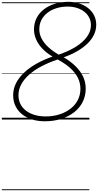

<svg xmlns="http://www.w3.org/2000/svg" viewBox="-20 -1308 1073 2101"><path d="M471 19Q392 19 328.5 -1.5Q265 -22 219 -59.5Q173 -97 148.5 -149.5Q124 -202 124 -266Q124 -335 155 -397Q186 -459 243.5 -513Q301 -567 380 -611.5Q459 -656 555 -689Q489 -728 443.5 -776Q398 -824 375 -877.5Q352 -931 352 -986Q352 -1053 379.5 -1108.5Q407 -1164 458 -1204Q509 -1244 578 -1266Q647 -1288 730 -1288Q794 -1288 849.5 -1269.5Q905 -1251 946 -1218Q987 -1185 1010 -1139Q1033 -1093 1033 -1037Q1033 -979 1007.5 -926.5Q982 -874 935 -829Q888 -784 822.5 -746.5Q757 -709 677 -681Q750 -638 804.5 -585.5Q859 -533 888.5 -471.5Q918 -410 918 -338Q918 -258 884.5 -192Q851 -126 790.5 -79Q730 -32 648.5 -6.5Q567 19 471 19ZM480 -34Q561 -34 630 -56Q699 -78 751 -118Q803 -158 831.5 -213.5Q860 -269 860 -337Q860 -403 830.5 -460Q801 -517 745.5 -566Q690 -615 611 -657Q515 -625 436.5 -584Q358 -543 301 -493Q244 -443 213 -386Q182 -329 182 -266Q182 -213 203.5 -170Q225 -127 265 -96.5Q305 -66 359.5 -50Q414 -34 480 -34ZM622 -710Q731 -747 810 -796.5Q889 -846 932 -906Q975 -966 975 -1033Q975 -1079 955.5 -1116.5Q936 -1154 901.5 -1180.5Q867 -1207 821 -1221.5Q775 -1236 721 -1236Q655 -1236 598 -1218.5Q541 -1201 499 -1168Q457 -1135 433.5 -1089.5Q410 -1044 410 -987Q410 -934 436 -884.5Q462 -835 509.5 -791.5Q557 -748 622 -710ZM0 763H958V773H0ZM0 -20H958V0H0ZM0 -505H958V-500H0ZM0 -1283H958V-1273H0Z"/></svg>

Font: Playwrite NL Guides
Style: Regular
Weight: 400
Designer: Veronika Burian, José Scaglione
Foundry: TypeTogether
Version: Version 1.003